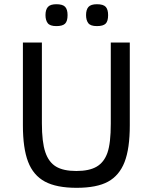

<svg xmlns="http://www.w3.org/2000/svg" viewBox="-20 -878 726 913"><path d="M597.2 -282.2Q597.2 -171.4 572.3 -107.4Q547.4 -43.5 493.9 -14.2Q440.4 15.1 344.2 15.1Q248.5 15.1 193.4 -14.6Q138.2 -44.4 113.5 -108.9Q88.9 -173.3 88.9 -282.2V-675.8H179.2V-292Q179.2 -203.1 195.3 -155Q211.4 -106.9 246.3 -85.9Q281.2 -64.9 342.8 -64.9Q404.8 -64.9 439.9 -85.7Q475.1 -106.4 491 -151.9Q506.8 -197.3 506.8 -290V-675.8H597.2ZM494.1 -806.2Q494.1 -776.9 482.2 -765.4Q470.2 -753.9 440.9 -753.9Q410.2 -753.9 399.7 -768.1Q389.2 -782.2 389.2 -806.2Q389.2 -832 400.6 -845Q412.1 -857.9 440.9 -857.9Q471.2 -857.9 482.7 -845.5Q494.1 -833 494.1 -806.2ZM301.3 -806.2Q301.3 -776.9 289.3 -765.4Q277.3 -753.9 248 -753.9Q217.3 -753.9 206.8 -768.1Q196.3 -782.2 196.3 -806.2Q196.3 -832 207.8 -845Q219.2 -857.9 248 -857.9Q278.3 -857.9 289.8 -845.5Q301.3 -833 301.3 -806.2Z"/></svg>

Font: Lorenzo Sans
Style: Regular
Weight: 400
Foundry: Intel Corporation
Version: Version 1.00; ttfautohint (v1.5)